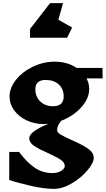

<svg xmlns="http://www.w3.org/2000/svg" viewBox="-20 -943 680 1227"><path d="M533 -442Q550 -410 550 -374Q550 -313 498.5 -256.5Q447 -200 371 -171Q345 -141 345 -111Q345 -97 367 -83.5Q389 -70 436 -49Q505 -19 542 6.5Q579 32 579 66Q579 98 539 145.5Q499 193 439.5 228.5Q380 264 324 264Q263 264 179 245Q95 226 39 207V28H102Q151 94 201.5 128.5Q252 163 316 163Q349 163 371.5 148.5Q394 134 394 118Q394 95 367.5 77.5Q341 60 286 35Q227 9 197 -11.5Q167 -32 167 -59Q167 -83 203.5 -108Q240 -133 291 -152Q271 -150 261 -150Q200 -150 149.5 -174Q99 -198 70 -238.5Q41 -279 41 -325Q41 -382 83 -434Q125 -486 192 -517.5Q259 -549 329 -549Q409 -549 470 -509H635L636 -442ZM387 -326Q387 -375 355.5 -403.5Q324 -432 272 -432Q206 -432 206 -373Q206 -325 237.5 -294.5Q269 -264 320 -264Q352 -264 369.5 -279.5Q387 -295 387 -326ZM172 -758 300 -923H383L353 -817L441 -767L409 -702H172Z"/></svg>

Font: Inknut Antiqua
Style: Bold
Weight: 700
Designer: Claus Eggers Sørensen
Foundry: Claus Eggers Sørensen
Version: Version 1.003; ttfautohint (v1.8.2) -l 8 -r 50 -G 200 -x 14 